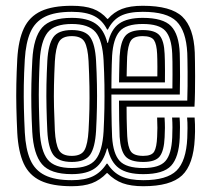

<svg xmlns="http://www.w3.org/2000/svg" viewBox="-20 -629 719 658"><path d="M226 9.2Q159.2 9.2 119.5 -9.5Q79.8 -28.2 61.2 -68.6Q42.8 -109 39.2 -173.5Q37 -219.5 36.1 -260Q35.2 -300.5 36 -340.9Q36.8 -381.2 39.2 -427Q43 -492 61.9 -532.1Q80.8 -572.2 120.5 -590.8Q160.2 -609.2 226 -609.2Q270 -609.2 298.6 -598.8Q327.2 -588.2 347.8 -564.2H349.8Q370 -587.5 397.9 -598.4Q425.8 -609.2 469.2 -609.2Q565.8 -609.2 604.9 -571.8Q644 -534.2 647.5 -449.2Q648 -437.2 648.2 -415.6Q648.5 -394 648.6 -367.4Q648.8 -340.8 648.2 -313.6Q647.8 -286.5 646.5 -263.5H413.8Q413.8 -241.8 414.1 -222.6Q414.5 -203.5 415 -188.4Q415.5 -173.2 416 -162.5Q418 -125.5 428.4 -110.1Q438.8 -94.8 471 -94.8Q499.8 -94.8 508.4 -109.4Q517 -124 518.5 -160.2Q519.2 -176.8 519.4 -190.6Q519.5 -204.5 518.5 -226.2H544Q545.2 -207 545.2 -191Q545.2 -175 544.2 -158.5Q542.2 -112.5 527.5 -93.2Q512.8 -74 471 -74Q426.2 -74 409.6 -93.5Q393 -113 390 -160.2Q389 -183.8 388.4 -218.1Q387.8 -252.5 387.8 -284.2H621.8Q622.5 -308 622.8 -333.5Q623 -359 622.9 -382.1Q622.8 -405.2 622.4 -422.5Q622 -439.8 621.8 -447Q618 -523 585 -555.8Q552 -588.5 469.2 -588.5Q420.8 -588.5 393.2 -574.4Q365.8 -560.2 349.8 -527.8H347Q330.8 -560 302.5 -574.2Q274.2 -588.5 226 -588.5Q168 -588.5 134 -571.5Q100 -554.5 84.2 -518.6Q68.5 -482.8 65 -425.5Q62.2 -377.2 61.6 -337.2Q61 -297.2 61.9 -258.6Q62.8 -220 65 -175.2Q68 -117.8 83.8 -81.6Q99.5 -45.5 133.8 -28.5Q168 -11.5 226 -11.5Q270.8 -11.5 298.5 -24.9Q326.2 -38.2 345.5 -68.2H348.2Q367.2 -38 395.5 -24.8Q423.8 -11.5 471 -11.5Q551.5 -11.5 584.9 -44.2Q618.2 -77 621.8 -155.8Q622.5 -170.2 622.6 -189.9Q622.8 -209.5 621.2 -226.2H647Q648 -215.8 648.2 -203Q648.5 -190.2 648.4 -177.6Q648.2 -165 647.5 -154.5Q643.2 -65 603.9 -27.9Q564.5 9.2 471 9.2Q429 9.2 400.4 -1.1Q371.8 -11.5 348 -35.8H346Q323 -11.8 295 -1.2Q267 9.2 226 9.2ZM226 -32.2Q152.8 -32.2 123.8 -66.4Q94.8 -100.5 90.5 -177.8Q88.2 -222.2 87.5 -262.5Q86.8 -302.8 87.6 -342.2Q88.5 -381.8 90.8 -423.8Q95 -501 124.2 -534.4Q153.5 -567.8 226 -567.8Q279 -567.8 307.8 -547.8Q336.5 -527.8 348 -482H350Q360.5 -528.5 388.4 -548.1Q416.2 -567.8 469.2 -567.8Q539 -567.8 566.2 -539.5Q593.5 -511.2 596 -446.2Q596.2 -438.2 596.6 -416.8Q597 -395.2 597 -366Q597 -336.8 596.2 -305H361.8Q361.8 -280.2 362 -252.9Q362.2 -225.5 362.8 -200.9Q363.2 -176.2 364.2 -159.2Q367.8 -102 390.1 -77.6Q412.5 -53.2 471 -53.2Q526.2 -53.2 547 -77.1Q567.8 -101 570.2 -157.8Q571 -175.8 571 -192.5Q571 -209.2 569.8 -226.2H595.5Q596.8 -210.8 596.8 -193Q596.8 -175.2 596 -156.8Q593 -89.8 566.4 -61Q539.8 -32.2 471 -32.2Q415.8 -32.2 387.6 -52.8Q359.5 -73.2 348.8 -120.2H346.8Q334.2 -73.2 306.1 -52.8Q278 -32.2 226 -32.2ZM226 -53.2Q284.2 -53.2 307.6 -82Q331 -110.8 335 -178.8Q337 -217.8 337.8 -257.5Q338.5 -297.2 337.9 -338.5Q337.2 -379.8 335 -422.2Q331.2 -491 307.5 -518.9Q283.8 -546.8 226 -546.8Q166.2 -546.8 143.1 -517.4Q120 -488 116.2 -421.2Q114.2 -382.5 113.4 -343.5Q112.5 -304.5 113.4 -263.8Q114.2 -223 116.2 -178.5Q120 -111.5 143.2 -82.4Q166.5 -53.2 226 -53.2ZM226 -74Q179.8 -74 162.5 -98.5Q145.2 -123 142.2 -179.8Q140.2 -221.8 139.4 -260.6Q138.5 -299.5 139.2 -338.9Q140 -378.2 142.2 -420.5Q145.5 -476.8 162.6 -501.4Q179.8 -526 226 -526Q272 -526 289 -501.8Q306 -477.5 309.2 -420.8Q311.5 -378.8 312.2 -339.2Q313 -299.8 312.2 -260.8Q311.5 -221.8 309.2 -180.5Q305.8 -123.5 288.9 -98.8Q272 -74 226 -74ZM226 -94.8Q258.8 -94.8 269.8 -115Q280.8 -135.2 283.5 -181.8Q285.5 -218.5 286.4 -255.4Q287.2 -292.2 286.5 -332.6Q285.8 -373 283.5 -419.5Q281 -465.5 269.9 -485.4Q258.8 -505.2 226 -505.2Q192.8 -505.2 181.8 -485.1Q170.8 -465 168 -419Q165.8 -374.8 165 -337Q164.2 -299.2 165.1 -261.9Q166 -224.5 168 -181.2Q170.5 -135.8 181.5 -115.2Q192.5 -94.8 226 -94.8ZM361.8 -325.8H570.8Q571.2 -350 571.2 -374Q571.2 -398 571 -416.9Q570.8 -435.8 570.2 -445.2Q567.8 -500 546.6 -523.4Q525.5 -546.8 469.2 -546.8Q411.2 -546.8 389.6 -521.2Q368 -495.8 364.2 -438.2Q363.5 -425.2 363 -407.9Q362.5 -390.5 362.2 -369.9Q362 -349.2 361.8 -325.8ZM388 -346.5Q388 -358 388.4 -376Q388.8 -394 389.2 -411Q389.8 -428 390 -436.5Q393 -486 409.5 -506Q426 -526 469.2 -526Q512 -526 527.2 -507.2Q542.5 -488.5 544.2 -444.5Q544.8 -436 545 -421.5Q545.2 -407 545.4 -388Q545.5 -369 545.2 -346.5ZM414 -367.2H519.2Q519.5 -385.2 519.4 -399.9Q519.2 -414.5 519.1 -425.6Q519 -436.8 518.5 -444Q517 -477.2 507.9 -491.2Q498.8 -505.2 469.2 -505.2Q438.2 -505.2 428.2 -489.2Q418.2 -473.2 415.8 -434.8Q415.5 -426.2 415.1 -415.2Q414.8 -404.2 414.5 -392Q414.2 -379.8 414 -367.2Z"/></svg>

Font: Big Shoulders Inline Display Thin ExtraBold
Style: Regular
Weight: 800
Version: Version 2.002